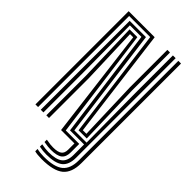

<svg xmlns="http://www.w3.org/2000/svg" viewBox="-303 -879 1165 1165"><g transform="rotate(45 280.0 -296.0)"><path d="M55.5 0V-800H278.8L369.5 -92.5H400.2L387.5 -477.8V-800H410.2V-477.8L421.8 -74H351.5L259 -781.5H78.2V0ZM316.2 168.5Q302.2 168.5 286.6 166.8Q271 165 255.8 162V142Q289.5 148.8 316.2 148.8Q380.2 148.8 408.1 126.8Q436 104.8 436 54.2V-37H315.2L220.5 -744.5H121.5L124 -341.5V0H101.2V-763H241L333.8 -55.5H438.8L435.2 -477.8V-800H458.8V54.2Q458.8 115.5 425.6 142Q392.5 168.5 316.2 168.5ZM316.2 208.2Q298.2 208.2 281.6 206.5Q265 204.8 255.8 201.8V181.8Q283.5 188.5 316.2 188.5Q404.8 188.5 443.2 157.2Q481.8 126 481.8 54.2V-800H504.8V54.2Q504.8 136.8 461 172.5Q417.2 208.2 316.2 208.2ZM316.2 128.8Q304.8 128.8 290.4 127.4Q276 126 255.8 122.2V102.2Q278.5 106.5 292.2 107.8Q306 109 316.2 109Q355.8 109 373 96.2Q390.2 83.5 390.2 54.2V0H275.5L187 -707.5H159.8L172 -341.5V0H149V-341.5L137.5 -726H204.2L297.5 -18.5H413V54.2Q413 94.2 390.5 111.5Q368 128.8 316.2 128.8Z"/></g></svg>

Font: Big Shoulders Inline Text
Style: Bold
Weight: 700
Designer: Patric King
Foundry: XO Type Co
Version: Version 1.000